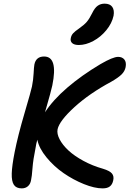

<svg xmlns="http://www.w3.org/2000/svg" viewBox="-20 -1019 708 1050"><path d="M411.1 -772.9Q386.2 -772.9 374.8 -783.2Q363.3 -793.5 367.2 -811Q370.1 -826.2 379.9 -836.9Q389.6 -847.7 413.1 -863.8Q440.9 -883.3 455.1 -900.1Q469.2 -917 483.9 -946.8Q498 -976.1 514.2 -987.5Q530.3 -999 551.8 -999Q581.5 -999 594 -981.2Q606.4 -963.4 601.1 -933.1Q592.3 -891.6 561.5 -854Q530.8 -816.4 490 -794.7Q449.2 -772.9 411.1 -772.9ZM99.1 11.2Q68.8 11.2 55.9 -8.3Q43 -27.8 44.2 -70.1Q45.4 -112.3 60.1 -187Q77.6 -275.9 114 -399.7Q150.4 -523.4 154.8 -545.9Q162.1 -582 163.8 -617.2Q165.5 -652.3 168 -666Q176.8 -710 221.2 -710Q298.3 -710 266.1 -551.8Q261.7 -528.3 226.1 -404.8Q269.5 -472.2 347.9 -539.6Q426.3 -606.9 528.8 -668Q597.2 -708 626 -708Q648.4 -708 660.2 -693.4Q671.9 -678.7 667 -651.9Q662.6 -629.4 644.8 -611.8Q627 -594.2 587.9 -571.8Q468.8 -507.8 386.7 -432.9Q304.7 -357.9 294.9 -312Q290 -287.6 306.2 -256.8Q322.3 -226.1 354.2 -196.3Q386.2 -166.5 436 -139.4Q485.8 -112.3 543 -96.2Q580.1 -85 592.3 -70.1Q604.5 -55.2 599.1 -32.2Q594.7 -10.7 581.1 0.2Q567.4 11.2 541 11.2Q497.1 11.2 439 -12.2Q380.9 -35.6 328.1 -72Q275.4 -108.4 234.6 -158Q193.8 -207.5 184.1 -254.9Q177.2 -230.5 174.8 -211.9Q161.1 -145.5 157.7 -99.1Q154.3 -52.7 149.9 -34.2Q146.5 -12.7 132.8 -0.7Q119.1 11.2 99.1 11.2Z"/></svg>

Font: Shantell Sans Normal
Style: Italic
Weight: 500
Italic angle: -11.31°
Designer: Stephen Nixon, Anya Danilova, Shantell Martin
Foundry: Arrow Type
Version: Version 1.006;[559af2be0]